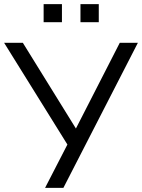

<svg xmlns="http://www.w3.org/2000/svg" viewBox="-21 -913 690 933"><path d="M198 0 316 -229 315 -197 -1 -705H90L355 -277H342L561 -705H649L287 0ZM370 -805V-893H459V-805ZM191 -805V-893H280V-805Z"/></svg>

Font: Nunito Sans 11pt
Style: Regular
Weight: 400
Version: Version 3.101;gftools[0.9.27]